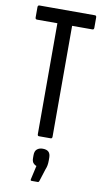

<svg xmlns="http://www.w3.org/2000/svg" viewBox="-97 -701 530 976"><g transform="rotate(10 167.5 -212.5)"><path d="M137 0Q130 0 130 -10V-582H25Q16 -582 16 -592V-645Q16 -655 25 -655H311Q319 -655 319 -645V-592Q319 -582 311 -582H206V-10Q206 0 198 0ZM140 230Q133 230 135 222L151 151Q141 148 134 139.5Q127 131 127 114V99Q127 78 138.5 68.5Q150 59 168 59Q188 59 198 68.5Q208 78 208 99V114Q208 127 206 138Q204 149 199 161L179 224Q177 230 172 230Z"/></g></svg>

Font: Sofia Sans Extra Condensed Medium
Style: Regular
Weight: 500
Version: Version 4.100